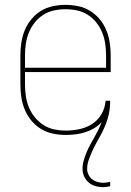

<svg xmlns="http://www.w3.org/2000/svg" viewBox="-20 -548 540 791"><path d="M403 223Q388 223 372.5 218.5Q357 214 345 203.5Q333 193 326.5 178.5Q320 164 320 148Q320 130 325 113Q330 96 336.5 80Q343 64 351.5 48.5Q360 33 368.5 18Q377 3 385 -13Q393 -29 399 -45Q385 -30 367.5 -19.5Q350 -9 330.5 -3Q311 3 291 5.5Q271 8 251 8Q224 8 198 2.5Q172 -3 149.5 -16.5Q127 -30 109.5 -51Q92 -72 82 -96.5Q72 -121 68 -147Q64 -173 64 -200V-320Q64 -346 68 -372.5Q72 -399 82 -423.5Q92 -448 109 -468.5Q126 -489 148.5 -503Q171 -517 197.5 -522.5Q224 -528 250 -528Q276 -528 302.5 -522.5Q329 -517 351.5 -503Q374 -489 391 -468.5Q408 -448 418 -423.5Q428 -399 432 -372.5Q436 -346 436 -320V-251H83V-200Q83 -176 86.5 -152Q90 -128 99 -106Q108 -84 123.5 -65Q139 -46 159 -33Q179 -20 203 -15Q227 -10 251 -10Q279 -10 307.5 -16Q336 -22 360 -37.5Q384 -53 398.5 -78.5Q413 -104 415 -133H434Q434 -114 431.5 -95.5Q429 -77 423.5 -59Q418 -41 410.5 -23.5Q403 -6 394 10Q385 26 376 42.5Q367 59 359.5 76Q352 93 345.5 111Q339 129 339 148Q339 160 344.5 171.5Q350 183 359.5 190.5Q369 198 381 201.5Q393 205 405 205Q413 205 420 204Q427 203 434 201V219Q427 221 419 222Q411 223 403 223ZM83 -269H417V-320Q417 -344 413.5 -368Q410 -392 401 -414Q392 -436 377 -455Q362 -474 341.5 -487Q321 -500 297.5 -505Q274 -510 250 -510Q226 -510 202.5 -505Q179 -500 158.5 -487Q138 -474 123 -455Q108 -436 99 -414Q90 -392 86.5 -368Q83 -344 83 -320Z"/></svg>

Font: Iosevka Curly Thin
Style: Regular
Weight: 100
Monospace: yes
Designer: Belleve Invis
Foundry: Belleve Invis
Version: Version 22.1.2; ttfautohint (v1.8.4)